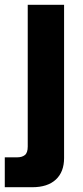

<svg xmlns="http://www.w3.org/2000/svg" viewBox="-58 -584 346 803"><path d="M-38 199V74H14Q34 74 46 64.5Q58 55 58 29V-564H210V77Q210 135 175.5 167Q141 199 77 199Z"/></svg>

Font: Open Sauce One ExtraBold
Style: Regular
Weight: 800
Designer: Alfredo Marco Pradil
Foundry: Creative Sauce Fz LLC
Version: Version 1.477